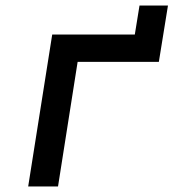

<svg xmlns="http://www.w3.org/2000/svg" viewBox="-20 -675 640 695"><path d="M82 0H190L261 -451H555L588 -655H485L468 -550H169Z"/></svg>

Font: JetBrains Mono SemiBold
Style: Italic
Weight: 472
Italic angle: -9°
Monospace: yes
Designer: Philipp Nurullin, Konstantin Bulenkov
Foundry: JetBrains
Version: Version 2.305